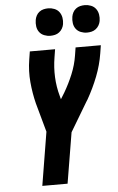

<svg xmlns="http://www.w3.org/2000/svg" viewBox="-63 -1002 641 1045"><g transform="rotate(-5 258.0 -480.0)"><path d="M125 0 173 -292 129 -451Q115 -507 109.5 -568Q104 -629 114 -691L121 -735H259L252 -691Q243 -637 245.5 -583.5Q248 -530 262 -480L267 -461L288 -495Q315 -541 335.5 -590.5Q356 -640 364 -691L371 -735H509L502 -691Q492 -628 468 -566.5Q444 -505 411 -447Q409 -444 407.5 -441.5Q406 -439 404 -436L309 -277L263 0ZM440 -810Q423 -810 406.5 -816.5Q390 -823 380 -836.5Q370 -850 367.5 -867.5Q365 -885 368 -903Q370 -915 376 -926.5Q382 -938 392.5 -946Q403 -954 415.5 -957Q428 -960 441 -960Q458 -960 474.5 -953.5Q491 -947 501 -933.5Q511 -920 514 -902.5Q517 -885 514 -867Q512 -855 505.5 -843.5Q499 -832 488.5 -824Q478 -816 465.5 -813Q453 -810 440 -810ZM240 -810Q223 -810 206.5 -816.5Q190 -823 180 -836.5Q170 -850 167.5 -867.5Q165 -885 168 -903Q170 -915 176 -926.5Q182 -938 192.5 -946Q203 -954 215.5 -957Q228 -960 241 -960Q258 -960 274.5 -953.5Q291 -947 301 -933.5Q311 -920 314 -902.5Q317 -885 314 -867Q312 -855 305.5 -843.5Q299 -832 288.5 -824Q278 -816 265.5 -813Q253 -810 240 -810Z"/></g></svg>

Font: Iosevka Term Curly Hv Obl
Style: Regular
Weight: 900
Italic angle: -9°
Designer: Belleve Invis
Foundry: Belleve Invis
Version: Version 32.3.0